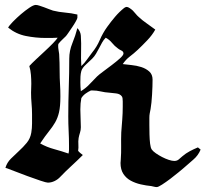

<svg xmlns="http://www.w3.org/2000/svg" viewBox="-20 -740 836 779"><path d="M125 -720Q131 -720 140 -717Q149 -714 159 -710.5Q169 -707 178.5 -703Q188 -699 195 -697Q219 -691 244 -689Q269 -687 294 -681V-668Q294 -665 288 -654Q282 -643 273.5 -630.5Q265 -618 257.5 -607Q250 -596 247 -593Q239 -585 231.5 -578Q224 -571 217 -562Q216 -559 216 -554Q216 -546 217.5 -537.5Q219 -529 220 -521Q221 -503 221.5 -485.5Q222 -468 222 -450Q222 -424 223.5 -399.5Q225 -375 225 -349Q225 -308 219.5 -284.5Q214 -261 203.5 -243Q193 -225 178 -206.5Q163 -188 143 -158Q170 -143 199.5 -135Q229 -127 258 -117Q260 -125 260 -133Q260 -141 260 -149Q260 -179 258.5 -208.5Q257 -238 257 -268Q257 -327 259 -385Q261 -443 261 -502Q261 -534 273.5 -564.5Q286 -595 294 -626Q307 -612 308 -595Q310 -564 309 -533.5Q308 -503 310 -472Q323 -484 333 -498.5Q343 -513 354 -527Q373 -550 385 -578Q397 -606 415 -631Q430 -652 447 -672Q464 -692 484 -708Q490 -712 494 -712Q499 -712 507 -706.5Q515 -701 519 -697Q525 -691 530.5 -684Q536 -677 543 -671Q558 -657 575.5 -645Q593 -633 610 -620Q598 -598 577.5 -576.5Q557 -555 539 -538Q523 -523 507 -511Q491 -499 478 -480Q493 -478 513.5 -476Q534 -474 553 -468Q572 -462 585.5 -450Q599 -438 599 -417Q599 -405 598.5 -389Q598 -373 597 -356.5Q596 -340 594.5 -324.5Q593 -309 591 -298Q589 -288 587.5 -280Q586 -272 586 -262Q586 -252 586 -233.5Q586 -215 586.5 -194.5Q587 -174 589 -157Q591 -140 596 -133Q601 -126 612.5 -118Q624 -110 637.5 -103Q651 -96 664.5 -91.5Q678 -87 687 -87Q698 -87 705 -93Q712 -99 720 -106Q734 -118 750 -126.5Q766 -135 783 -142L794 -133Q784 -109 764.5 -92.5Q745 -76 726 -59Q720 -54 704.5 -41Q689 -28 671 -14.5Q653 -1 637.5 9Q622 19 616 19Q611 19 605 17.5Q599 16 594 15Q573 13 551 8Q529 3 510.5 -7Q492 -17 480.5 -34.5Q469 -52 469 -79Q469 -82 469.5 -85Q470 -88 470 -92Q472 -120 471.5 -147.5Q471 -175 472 -203Q474 -229 476 -255Q478 -281 478 -307Q478 -314 478 -328.5Q478 -343 475 -348Q468 -359 451 -361Q434 -363 423 -364Q406 -365 389 -369Q372 -373 355 -373H349Q338 -368 327.5 -360.5Q317 -353 310 -342Q306 -322 306 -296Q306 -278 307 -260Q308 -242 308 -224Q308 -212 304.5 -201.5Q301 -191 299 -180Q297 -167 298 -154Q299 -141 297 -128Q301 -123 306 -119Q311 -115 316 -111Q293 -88 270 -67Q247 -46 225 -23Q215 -12 201.5 -5.5Q188 1 174 1Q168 1 144 -7Q120 -15 91.5 -25.5Q63 -36 37.5 -46Q12 -56 2 -59Q8 -80 24 -96Q40 -112 57 -127.5Q74 -143 88.5 -160.5Q103 -178 107 -202Q110 -220 110 -239Q110 -258 110 -276Q110 -298 108 -320Q106 -342 106 -364Q106 -373 106.5 -382Q107 -391 107 -400Q107 -418 105.5 -436.5Q104 -455 99 -472Q108 -482 125.5 -498.5Q143 -515 161.5 -532Q180 -549 195 -564.5Q210 -580 214 -587Q202 -586 189.5 -586Q177 -586 165 -586Q125 -586 85 -594Q45 -602 13 -628Q17 -636 32 -651.5Q47 -667 64.5 -682Q82 -697 99 -708.5Q116 -720 125 -720ZM306 -406Q306 -397 306.5 -388Q307 -379 308 -370Q328 -382 342.5 -397.5Q357 -413 374 -430Q380 -436 397.5 -449Q415 -462 433.5 -476Q452 -490 466.5 -503Q481 -516 481 -523Q481 -531 472.5 -535Q464 -539 459 -543Q445 -553 434.5 -566Q424 -579 409 -587Q400 -578 394 -567Q388 -556 382 -544.5Q376 -533 369.5 -522Q363 -511 354 -502Q344 -492 329 -478.5Q314 -465 310 -452Q307 -441 306.5 -429Q306 -417 306 -406Z"/></svg>

Font: Hand Textur
Style: Regular
Weight: 400
Designer: F. H. Ehmcke um 1935
Foundry: Peter Wiegel
Version: Version 1.000